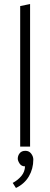

<svg xmlns="http://www.w3.org/2000/svg" viewBox="-20 -726 249 951"><path d="M80 0V-696L129 -706V0ZM106 21Q124 21 134.5 35Q145 49 145 64Q145 110 123 147.5Q101 185 59 205L43 180Q69 166 86 145.5Q103 125 104 98Q86 98 77 84Q68 70 68 60Q68 45 77.5 33Q87 21 106 21Z"/></svg>

Font: Palanquin Thin
Style: Regular
Weight: 250
Designer: Pria Ravichandran
Version: Version 1.001